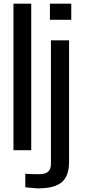

<svg xmlns="http://www.w3.org/2000/svg" viewBox="-20 -820 462 1048"><path d="M53.5 0V-800H150.5V0ZM252.5 -712V-800H369V-712ZM191 208Q175.5 208 154.8 206Q134 204 118 202V128.5Q131.5 129.5 151.8 130.2Q172 131 190.5 131Q226 131 242 117.8Q258 104.5 258 74.5V-600H357V65.5Q356.5 141.5 316.8 174.8Q277 208 191 208Z"/></svg>

Font: Big Shoulders Stencil Text Thin SemiBold
Style: Regular
Weight: 600
Version: Version 2.001